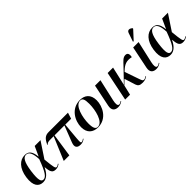

<svg xmlns="http://www.w3.org/2000/svg" viewBox="236 -2049 3302 3302"><g transform="rotate(-45 1887.0 -398.0)"><path d="M199 10C289 10 350 -62 394 -154H398C407 -26 435 8 508 8C555 8 586 -13 606 -29L600 -38C585 -26 562 -12 546 -12C515 -12 508 -42 487 -252L675 -536H534L455 -363H451C436 -505 386 -547 300 -547C182 -547 79 -452 51 -257C24 -65 95 10 199 10ZM233 -20C185 -20 156 -64 185 -274C213 -475 260 -535 322 -535C385 -535 423 -471 429 -321C345 -92 295 -20 233 -20Z M705 0H841L904 -424H1145L1030 -127C994 -35 1029 8 1110 8C1151 8 1176 -1 1215 -29L1210 -38C1187 -20 1167 -12 1156 -12C1129 -12 1132 -31 1138 -123L1165 -424H1308L1343 -536H872C792 -536 747 -500 700 -395L707 -392C734 -420 751 -424 811 -424H883Z M1533 10C1747 10 1844 -194 1844 -337C1844 -485 1754 -546 1643 -546C1426 -546 1326 -348 1326 -199C1326 -59 1410 10 1533 10ZM1535 0C1485 0 1460 -42 1460 -154C1460 -298 1515 -536 1638 -536C1690 -536 1711 -500 1711 -383C1711 -233 1658 0 1535 0Z M2024 9C2073 9 2107 -11 2131 -29L2126 -38C2110 -27 2090 -12 2068 -12C2027 -12 2028 -71 2043 -138L2133 -536H2001L1917 -128C1898 -30 1949 9 2024 9Z M2198 0H2317L2359 -180L2442 -261L2505 -60C2522 -12 2547 9 2620 9C2677 9 2715 -13 2736 -29L2731 -38C2714 -26 2693 -12 2674 -12C2640 -12 2636 -32 2611 -103L2528 -343L2537 -352C2625 -437 2688 -458 2795 -435C2810 -505 2792 -540 2742 -540C2683 -540 2646 -492 2577 -419L2362 -195L2440 -536H2308Z M3010 -604 3156 -763 3159 -775C3119 -815 3068 -821 3050 -766L2997 -611ZM2952 9C3001 9 3035 -11 3059 -29L3054 -38C3038 -27 3018 -12 2996 -12C2955 -12 2956 -71 2971 -138L3061 -536H2929L2845 -128C2826 -30 2877 9 2952 9Z M3298 10C3388 10 3449 -62 3493 -154H3497C3506 -26 3534 8 3607 8C3654 8 3685 -13 3705 -29L3699 -38C3684 -26 3661 -12 3645 -12C3614 -12 3607 -42 3586 -252L3774 -536H3633L3554 -363H3550C3535 -505 3485 -547 3399 -547C3281 -547 3178 -452 3150 -257C3123 -65 3194 10 3298 10ZM3332 -20C3284 -20 3255 -64 3284 -274C3312 -475 3359 -535 3421 -535C3484 -535 3522 -471 3528 -321C3444 -92 3394 -20 3332 -20Z"/></g></svg>

Font: Noto Serif Display SemiBold
Style: Italic
Weight: 600
Italic angle: -12°
Designer: Monotype Design Team
Foundry: Monotype Imaging Inc.
Version: Version 2.009